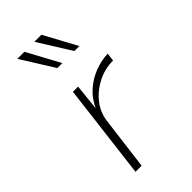

<svg xmlns="http://www.w3.org/2000/svg" viewBox="-200 -678 733 733"><g transform="rotate(-45 166.0 -312.0)"><path d="M143 -385 132 -279Q149 -316 177.5 -341Q206 -366 241.5 -379.5Q277 -393 312 -394L308 -361Q263 -361 224 -341Q185 -321 159 -288Q133 -255 128 -212L101 0H68L115 -385ZM92 -624 164 -491H137L54 -624ZM184 -624 256 -491H229L146 -624Z"/></g></svg>

Font: Josefin Sans Thin ExtraLight
Style: Italic
Weight: 250
Italic angle: -7°
Version: Version 2.000